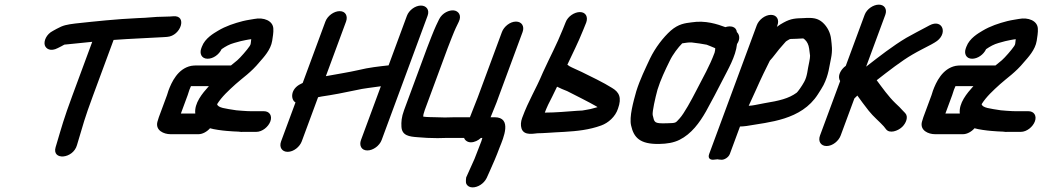

<svg xmlns="http://www.w3.org/2000/svg" viewBox="-20 -573 4491 827"><path d="M685.4 -413.1 699.9 -414.1C759.6 -418.2 787.9 -508.3 726.4 -502.9L711.9 -501.9C702.3 -501.3 692.4 -501 682.3 -501C644.7 -501 619.7 -496.1 573.1 -495C478.6 -490.6 393.5 -481.3 304.4 -471.8C267 -466.9 252.9 -464.7 223.6 -448.6L208.2 -440.1C179 -425.3 168 -395.8 172.8 -378.8C177.4 -362.7 197.8 -349.4 229.2 -366.1L244.3 -373.7C265.4 -384.3 246 -378.9 281.6 -383.2C313.1 -386.5 344.9 -389.8 377.3 -392.9L291.2 -160C254.5 -60.8 246 -27.8 223.8 46.8L219.6 60.8C202.2 119 294.8 112.3 311.6 51.9L315.1 40.1C337.7 -35.6 344.2 -62.9 380.2 -160L469.3 -401C541.1 -406.4 617.9 -408.9 685.4 -413.1Z M699.3 -163 664.1 -68C661.6 -61.1 659.5 -54.4 657.9 -47.9C648.9 -11 685.8 5 714.2 5H835.2C852.2 5 871.7 -5.7 884.6 -20.6C900.3 -15.5 938.7 -10.4 956.6 -9.1L983.8 -7.1C991.8 -6.4 999.7 -6.1 1007.2 -6C1014.3 -4.9 1021.2 -4.2 1032.1 -5H1083.8C1109.9 -5 1136 -27 1144.5 -50C1153.5 -74.3 1141.1 -94 1116.8 -94H1061.8C1050.9 -94 1041.1 -94.6 1022.3 -95.9L998 -97.9C950.6 -105.5 918.7 -108.2 915.2 -124.4C935.7 -156.9 964.3 -182.9 995 -210.7C1024.3 -237.1 1061.3 -261 1097.6 -305.4C1115.4 -325.8 1146.3 -358.2 1152.4 -397.3C1154.4 -411.1 1158.7 -433.9 1157.3 -450C1155.6 -483.9 1115.6 -499.4 1075.4 -491.4C1060.5 -488.4 1047.7 -487.5 1025.6 -482.1C989.7 -472.8 952.9 -461 918.5 -440.3C901.3 -429.9 863.1 -408.6 849.6 -372L847 -365C838.4 -342 848.3 -320 874.3 -320C897.9 -320 923.3 -337.6 934.4 -361.2C951.8 -373.2 968.2 -382.4 988.9 -388.1L1016.9 -395.8C1023.8 -397.3 1032.6 -399.2 1039 -400.5C1048.4 -402.1 1057.1 -404 1062.1 -404.2C1059.3 -384.6 1061.3 -383.7 1055.5 -374.7C1045 -358.7 1015.3 -324.8 1002.3 -313.5C993 -305.6 986.4 -300.7 974.8 -291H828.6C820.4 -291 811.7 -291 803.8 -289.4C745.7 -277.9 718.8 -218.6 705.3 -182C703.1 -176.1 702.9 -172.9 699.3 -163ZM821.1 -84H759.1L788.3 -163C791.5 -171.8 793.7 -178.3 795.9 -186.3C797 -189.3 799.9 -196.5 802.5 -202H879.7C851.6 -170.9 816.1 -128.6 821.1 -84Z M1732.7 -505 1653.8 -291.5C1613.7 -287 1568.6 -282.3 1524 -271.2C1483 -261.8 1432 -253.9 1383.6 -244.9L1470.5 -480C1479 -503 1469.2 -525 1443.1 -525C1418.3 -525 1390.7 -504.8 1381.5 -480L1283.8 -215.7C1280.8 -214.1 1278.1 -212.7 1275.9 -211.7C1229.6 -189.9 1231.7 -142.9 1252.8 -131.9L1190.7 36C1181.5 60.8 1194.3 81 1219 81C1245.1 81 1271.2 59 1279.7 36L1350.1 -154.3C1353.5 -155 1359.3 -156.2 1365.5 -157.4C1406.3 -163.1 1470.6 -175.2 1513.4 -184.7C1548.8 -193.1 1580.1 -195.2 1620.5 -201.5L1534.9 30C1526.4 53 1536.2 75 1562.3 75C1587.1 75 1614.7 54.8 1623.9 30L1821.7 -505C1831.4 -531 1816 -549 1793 -549C1768.7 -549 1741.7 -529.3 1732.7 -505Z M2004.1 -68H1940.1C1926.4 -68 1913 -67.7 1896.2 -67C1883.9 -67 1870.1 -67.3 1858.4 -68C1845.1 -68.6 1818.6 -68.1 1803.1 -70.6C1803 -77.2 1804 -83.7 1809.6 -99L1908.3 -366C1915.1 -384.1 1936.7 -439.3 1943 -452.1L1956 -479.1C1970.2 -507.9 1953.7 -526.2 1934.3 -528.2C1915.6 -530.1 1885.4 -518.4 1871.3 -489.9L1858.2 -462.6C1848.9 -442.8 1827.3 -387.4 1819.3 -366L1720.6 -99C1709 -67.5 1708.1 -47.8 1709.1 -27.3C1711.1 11.8 1744.2 15.4 1777.4 17.9C1807.7 20.5 1831.3 22 1864.9 22C1879.5 22 1894 21 1907.2 21H1979C1981.9 30.2 1992.5 40 2008.2 40C2023.9 40 2040 31.8 2051.6 21H2057.7C2054.9 31.2 2053.9 35.1 2043.6 60.6C2036.5 79.9 2030.6 94.8 2023.8 111.5L1988 191.2C1988 191.2 1984.8 210.7 1988.6 218.6C1998.7 239.9 2028.2 237.1 2049.4 223.4C2060.3 216.3 2069.8 206.7 2076.3 193.5L2087.8 168C2103.9 132.1 2117.4 101.5 2131.9 62.4C2148.1 22.2 2187.8 -68 2110.1 -68H2093.1L2093.5 -69C2101.8 -91.4 2117.5 -125.2 2127.5 -155.5L2230.9 -435C2240 -459.8 2227.3 -480 2202.5 -480C2176.5 -480 2150.4 -458 2141.9 -435L2037.9 -154C2028.7 -129.1 2014.7 -96.6 2004.1 -68Z M2379.4 -199.6C2392.2 -193 2407.5 -186.5 2422.9 -180.6C2454.5 -164.5 2517 -133.3 2547.8 -115.5C2549.9 -114.2 2551.3 -113.3 2553.8 -111.5C2545.4 -109.1 2530.2 -105 2523.7 -103.4L2502.9 -99.5C2490.5 -97.2 2485.8 -96 2469.5 -96C2469 -96 2468.2 -96 2467.6 -95.9C2422.4 -92.6 2373 -88 2328.5 -88C2327.5 -88 2327.6 -88 2326.6 -88C2330.9 -99.2 2334.5 -108 2340.9 -121.8C2351.9 -142.6 2363.5 -166.8 2379.4 -199.6ZM2477.7 -521C2454.6 -521 2425.9 -502.7 2416.5 -477.4L2404.2 -446.8C2376.5 -377.9 2352 -334.3 2318.8 -261.7C2285.6 -182.6 2258.2 -144 2229 -65C2223.1 -48.9 2222.1 -33.3 2226.2 -20C2236.8 14.4 2283.4 1 2295.6 1C2318.3 1 2353.5 -2 2373.5 -3L2410.3 -5C2465.3 -8.2 2518.2 -13.7 2569.5 -32.5C2600.1 -43.5 2630.6 -70.3 2641.8 -104.9C2659.4 -153.4 2646.3 -176.6 2616.1 -194.4C2583 -215.7 2519.8 -246.3 2485.4 -263.1C2468.3 -271.5 2443.3 -281.6 2431.1 -288.8C2430.1 -289.7 2428.9 -291.1 2423.8 -294.4C2446.6 -343.7 2468.8 -385.8 2492.2 -444.2L2504.9 -475.6C2513.7 -499.4 2503.7 -521 2477.7 -521Z M3057.9 -346C3036.1 -287.2 3009.9 -243.1 2978.4 -181.5C2958.6 -142.9 2926.9 -84.2 2907.5 -63.1C2888.3 -42.4 2893.8 -43.2 2850.8 -42C2796 -40.5 2799.1 -45.5 2791.3 -77.6C2789 -92.3 2802.5 -152 2812.1 -187C2824.8 -228.5 2845.4 -271.7 2864.9 -311.2C2877.7 -338.3 2901.3 -369.1 2918.5 -386.3C2932.2 -388.7 2948.5 -390.9 2959.4 -390.1C2969.8 -389.3 3018.2 -382.2 3024 -380.4C3033.7 -377.4 3045.7 -371.1 3060.7 -365.4C3060.7 -359.3 3060.2 -354 3057.9 -346ZM3104.4 -456.1C3070.6 -468.6 3019.2 -486.4 2958.4 -476.7C2930.5 -473.2 2902.8 -470.1 2869.4 -441.3C2836.1 -411.6 2802.1 -366.9 2779.7 -320.6C2760.3 -278.8 2736.2 -230 2720.7 -180.1C2708.3 -135.7 2689.5 -69.5 2698.4 -32.1C2709.8 19.1 2735.9 48.8 2820.2 47C2853.1 46.3 2881.3 41.9 2906.6 29.4C2958.2 3.9 2993.3 -44.7 3021 -93.3C3045.1 -136.8 3072.1 -188.2 3093.4 -230.1C3114.6 -272 3149.1 -329.8 3154.5 -383.1C3171.1 -407.2 3163.1 -426.3 3154 -434.7C3151.2 -459.7 3125.5 -463.1 3104.4 -456.1Z M3204.9 -117.3C3212.3 -133.8 3223.7 -158.5 3238.2 -190.1C3252.6 -223.6 3285.3 -291.5 3295.9 -311.6C3310.3 -326.8 3327.6 -351.4 3335.8 -360.8L3356.7 -384.8C3365.6 -395.1 3362.4 -393.2 3378.7 -402.8C3384.4 -405.9 3381.5 -404.8 3411.2 -406C3444.5 -407.4 3437.7 -409.6 3447 -402.1C3456.4 -393.5 3463 -380.4 3465.2 -363.8L3469.2 -333C3469.2 -327.8 3468.1 -317.6 3465.9 -307.4C3457.6 -271.8 3458 -245.9 3443.8 -220.3C3434.1 -202.2 3415.9 -176.8 3411.5 -173.7C3377.1 -148.5 3336.1 -138.9 3272.9 -128.6C3234.2 -121.4 3225.3 -118.4 3204.9 -117.3ZM3239.6 -464 3034.7 90C3026.9 111.2 3042.3 116 3053.1 114.9L3070.9 113.1C3073.3 113.4 3078.3 115 3087 115H3089.5C3100.2 115 3118.1 105.1 3123.7 90L3167.4 -28.1C3174.4 -28.4 3186.5 -28.8 3195.9 -30.4C3291.9 -47.3 3431.4 -54.9 3502.8 -166.6C3513.3 -183.3 3521.5 -195.3 3527.2 -206.7C3550 -252 3551.7 -287.2 3559.3 -320.8C3566.9 -357.8 3562.5 -378.6 3559.9 -403.7C3556.9 -432.4 3543.5 -457.7 3523.9 -475.7C3502.6 -494.6 3482 -497.9 3440.6 -495C3408.6 -493.8 3388.3 -494.3 3354.7 -475.6C3345.1 -470.4 3336.7 -465.3 3326.1 -457.3L3328.6 -464C3337.5 -488.1 3325.9 -509 3300.7 -509C3275.5 -509 3248.5 -488.1 3239.6 -464Z M3672.9 -161.4C3689.8 -138 3701 -122.3 3721.7 -96.1C3741.9 -70.4 3769 -48.6 3786.6 -28.8L3796.6 -16.1C3812 3.5 3847.1 -8.6 3865.6 -26C3882.6 -42.1 3894.1 -70.2 3878.8 -86L3867.5 -97.7C3860.2 -106.2 3849 -117.4 3836.8 -128.5C3807 -157.1 3780.8 -194.5 3756.2 -227.4C3805.8 -266.2 3864.2 -311.5 3909.9 -337.9C3937.1 -353.9 3962.7 -366.2 3991.4 -381.5L4005.7 -389.7C4066.8 -424.2 4041.4 -494.7 3983.6 -463.8L3968.7 -455.8C3941.7 -441.4 3914.8 -427.6 3883.8 -410.1C3825.9 -375.7 3767.3 -330 3710.7 -285.9L3793.2 -509C3802.2 -533.3 3789.8 -553 3765.5 -553C3742.4 -553 3713.8 -535 3704.2 -509L3623 -289.4C3601.5 -274.1 3585.1 -244.6 3598.9 -224.1L3511.9 11C3502.8 35.8 3515.5 56 3540.3 56C3566.3 56 3592.4 34 3600.9 11L3660.1 -149C3662.5 -150.8 3669.9 -158.1 3672.9 -161.4Z M3992.3 -163 3957.1 -68C3954.6 -61.1 3952.5 -54.4 3950.9 -47.9C3941.9 -11 3978.8 5 4007.2 5H4128.2C4145.2 5 4164.7 -5.7 4177.6 -20.6C4193.3 -15.5 4231.7 -10.4 4249.6 -9.1L4276.8 -7.1C4284.8 -6.4 4292.7 -6.1 4300.2 -6C4307.3 -4.9 4314.2 -4.2 4325.1 -5H4376.8C4402.9 -5 4429 -27 4437.5 -50C4446.5 -74.3 4434.1 -94 4409.8 -94H4354.8C4343.9 -94 4334.1 -94.6 4315.3 -95.9L4291 -97.9C4243.6 -105.5 4211.7 -108.2 4208.2 -124.4C4228.7 -156.9 4257.3 -182.9 4288 -210.7C4317.3 -237.1 4354.3 -261 4390.6 -305.4C4408.4 -325.8 4439.3 -358.2 4445.4 -397.3C4447.4 -411.1 4451.7 -433.9 4450.3 -450C4448.6 -483.9 4408.6 -499.4 4368.4 -491.4C4353.5 -488.4 4340.7 -487.5 4318.6 -482.1C4282.7 -472.8 4245.9 -461 4211.5 -440.3C4194.3 -429.9 4156.1 -408.6 4142.6 -372L4140 -365C4131.4 -342 4141.3 -320 4167.3 -320C4190.9 -320 4216.3 -337.6 4227.4 -361.2C4244.8 -373.2 4261.2 -382.4 4281.9 -388.1L4309.9 -395.8C4316.8 -397.3 4325.6 -399.2 4332 -400.5C4341.4 -402.1 4350.1 -404 4355.1 -404.2C4352.3 -384.6 4354.3 -383.7 4348.5 -374.7C4338 -358.7 4308.3 -324.8 4295.3 -313.5C4286 -305.6 4279.4 -300.7 4267.8 -291H4121.6C4113.4 -291 4104.7 -291 4096.8 -289.4C4038.7 -277.9 4011.8 -218.6 3998.3 -182C3996.1 -176.1 3995.9 -172.9 3992.3 -163ZM4114.1 -84H4052.1L4081.3 -163C4084.5 -171.8 4086.7 -178.3 4088.9 -186.3C4090 -189.3 4092.9 -196.5 4095.5 -202H4172.7C4144.6 -170.9 4109.1 -128.6 4114.1 -84Z"/></svg>

Font: Just Breathe
Style: BdObl7
Weight: 400
Foundry: Cannot Into Space Fonts
Version: Version 0.72